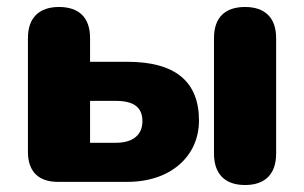

<svg xmlns="http://www.w3.org/2000/svg" viewBox="-20 -521 871 550"><path d="M345 0C467 0 550 -72 550 -176C550 -288 481 -344 345 -344H238V-412C238 -470 207 -501 149 -501C92 -501 60 -470 60 -412V-86C60 -30 90 0 146 0ZM682 9C740 9 771 -23 771 -81V-412C771 -470 739 -501 682 -501C624 -501 593 -470 593 -412V-81C593 -23 624 9 682 9ZM238 -232H312C361 -232 388 -215 388 -174C388 -133 359 -112 312 -112H238Z"/></svg>

Font: Nunito Black
Style: Regular
Weight: 900
Designer: Vernon Adams
Foundry: Vernon Adams
Version: Version 3.602